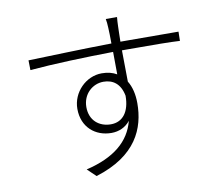

<svg xmlns="http://www.w3.org/2000/svg" viewBox="-87 -885 1173 1026"><g transform="rotate(-10 500.0 -372.0)"><path d="M480 -222C417 -222 366 -262 366 -335C366 -406 420 -453 479 -453C529 -453 570 -427 583 -359C583 -273 545 -222 480 -222ZM606 -648C607 -683 607 -713 608 -732C608 -743 610 -773 611 -781H550C552 -772 555 -747 555 -732C556 -714 557 -683 557 -647C399 -645 211 -638 105 -635L106 -582C231 -593 407 -599 558 -601C558 -556 559 -511 559 -479C537 -492 510 -499 478 -499C392 -499 317 -424 317 -334C317 -234 388 -176 475 -176C515 -176 552 -192 577 -224C549 -115 462 -43 310 -7L356 37C580 -32 638 -173 638 -309C638 -357 628 -399 608 -431C607 -477 607 -542 606 -601H641C785 -601 868 -600 920 -597L921 -647C878 -647 773 -648 641 -648Z"/></g></svg>

Font: Source Han Sans SC Light
Style: Regular
Weight: 300
Designer: Ryoko NISHIZUKA (kana & ideographs); Paul D. Hunt (Latin, Greek & Cyrillic); Wenlong ZHANG (bopomofo); Sandoll Communica
Foundry: Adobe Systems Incorporated
Version: Version 1.004;PS 1.004;hotconv 1.0.82;makeotf.lib2.5.63406